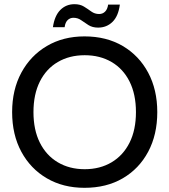

<svg xmlns="http://www.w3.org/2000/svg" viewBox="-20 -886 810 918"><path d="M384 12Q282 12 204 -33.5Q126 -79 82 -160.5Q38 -242 38 -350Q38 -457 82 -538.5Q126 -620 204 -666Q282 -712 384 -712Q489 -712 567 -666Q645 -620 688.5 -538.5Q732 -457 732 -350Q732 -242 688.5 -160.5Q645 -79 567 -33.5Q489 12 384 12ZM385 -77Q458 -77 513.5 -110Q569 -143 599.5 -204Q630 -265 630 -350Q630 -435 599.5 -496Q569 -557 513.5 -589.5Q458 -622 385 -622Q312 -622 256.5 -589.5Q201 -557 170.5 -496Q140 -435 140 -350Q140 -265 170.5 -204Q201 -143 256.5 -110Q312 -77 385 -77ZM449 -754Q422 -754 403 -766Q384 -778 368 -789.5Q352 -801 331 -801Q315 -801 303.5 -790Q292 -779 289 -756H233Q241 -811 268.5 -838.5Q296 -866 336 -866Q363 -866 381.5 -854.5Q400 -843 416.5 -831Q433 -819 454 -819Q471 -819 482.5 -830.5Q494 -842 497 -864H553Q546 -809 518 -781.5Q490 -754 449 -754Z"/></svg>

Font: DM Sans 36pt Medium
Style: Regular
Weight: 500
Designer: Colophon Foundry, Jonny Pinhorn
Foundry: Colophon Foundry
Version: Version 4.004;gftools[0.9.30]